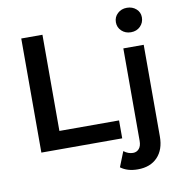

<svg xmlns="http://www.w3.org/2000/svg" viewBox="-101 -865 1096 1160"><g transform="rotate(-10 447.0 -285.5)"><path d="M94 -700H224V-110H590V0H94ZM546 170 583 77Q610 98 640 98Q662 98 676.5 81.5Q691 65 691 33V-534H816V28Q816 109 772 155Q728 201 651 201Q587 201 546 170ZM674 -697Q674 -729 697 -750.5Q720 -772 754 -772Q788 -772 811 -751.5Q834 -731 834 -700Q834 -667 811.5 -644.5Q789 -622 754 -622Q720 -622 697 -643.5Q674 -665 674 -697Z"/></g></svg>

Font: mBank SemiBold
Style: Regular
Weight: 600
Designer: Julieta Ulanovsky
Foundry: Julieta Ulanovsky
Version: Version 7.200